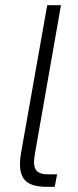

<svg xmlns="http://www.w3.org/2000/svg" viewBox="-20 -720 301 740"><path d="M57 -87Q57 -109 61 -130L162 -700H215L115 -130Q111 -104 111 -96Q111 -70 124 -59Q137 -48 167 -48H200L191 0H159Q106 0 81.5 -20.5Q57 -41 57 -87Z"/></svg>

Font: Bai Jamjuree Light
Style: Italic
Weight: 300
Italic angle: -10°
Version: Version 1.000; ttfautohint (v1.6)